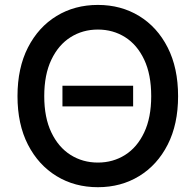

<svg xmlns="http://www.w3.org/2000/svg" viewBox="-20 -758 803 788"><path d="M526.4 -406.2V-321.3H236.3V-406.2ZM381.8 10.3Q286.6 10.3 212.2 -35.2Q137.7 -80.6 94.7 -164.3Q51.8 -248 51.8 -363.3Q51.8 -479 94.7 -563Q137.7 -647 212.2 -692.4Q286.6 -737.8 381.8 -737.8Q476.6 -737.8 551 -692.4Q625.5 -647 668.2 -563Q710.9 -479 710.9 -363.3Q710.9 -248 668.2 -164.3Q625.5 -80.6 551 -35.2Q476.6 10.3 381.8 10.3ZM381.8 -90.8Q443.8 -90.8 493.4 -122.1Q543 -153.3 571.8 -214.4Q600.6 -275.4 600.6 -363.3Q600.6 -452.1 571.8 -513.2Q543 -574.2 493.4 -605.5Q443.8 -636.7 381.8 -636.7Q319.3 -636.7 269.5 -605.2Q219.7 -573.7 190.7 -512.7Q161.6 -451.7 161.6 -363.3Q161.6 -275.4 190.7 -214.6Q219.7 -153.8 269.5 -122.3Q319.3 -90.8 381.8 -90.8Z"/></svg>

Font: Inter 18pt Medium
Style: Regular
Weight: 500
Designer: Rasmus Andersson
Foundry: rsms
Version: Version 4.001;git-66647c0bb